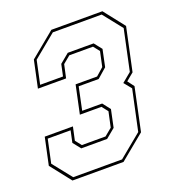

<svg xmlns="http://www.w3.org/2000/svg" viewBox="-143 -801 823 903"><g transform="rotate(-20 268.0 -350.0)"><path d="M66 0 -15 -103 14 -238.5H155L140.5 -172L164.5 -141.5H283L320 -172L336.5 -248.5L312.5 -279H204.5L234.5 -420H342L380 -453.5L396 -528L372 -558.5H253.5L216.5 -528L202 -461.5H61L90 -597L215 -700H470.5L551.5 -597L505.5 -381.5L467.5 -350L492 -317.5L446.5 -103L321.5 0ZM74.5 -13.5H319L434.5 -108.5L478 -311.5L447.5 -349L494 -387.5L537.5 -591.5L462 -686.5H217.5L102 -591.5L77 -475H191.5L204 -533.5L250.5 -572H380L410.5 -533.5L392.5 -448L345 -406.5H245L221 -292.5H321L351 -254L332.5 -166.5L286 -128H156.5L126 -166.5L138.5 -225H24L-1 -108.5Z"/></g></svg>

Font: Tourney Thin
Style: Italic
Weight: 100
Italic angle: -12°
Designer: Tyler Finck
Foundry: Etcetera Type Co
Version: Version 1.015